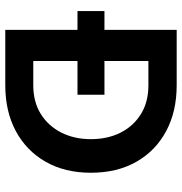

<svg xmlns="http://www.w3.org/2000/svg" viewBox="-1 -688 689 727"><g transform="rotate(90 343.5 -324.5)"><path d="M22 -375.5H338.6V-273.4H22ZM93 -649H303Q402.2 -649 476.6 -609.1Q551 -569.3 592.5 -496.5Q634.1 -423.6 634.1 -324Q634.1 -225.6 592.5 -152.8Q551 -80 476.6 -40Q402.2 0 303 0H93ZM211 -541.9V-106H303Q366 -106 411.6 -134.5Q457.3 -163 482.1 -212.3Q506.9 -261.5 506.9 -324Q506.9 -387.7 482.1 -436.7Q457.3 -485.7 411.6 -513.8Q366 -541.9 303 -541.9Z"/></g></svg>

Font: Karla
Style: Regular
Weight: 400
Designer: Jonathan Pinhorn
Version: Version 2.004;gftools[0.9.33]